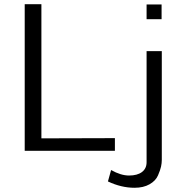

<svg xmlns="http://www.w3.org/2000/svg" viewBox="-20 -714 866 909"><path d="M491 145 506 91Q552 117 591 117Q630 117 652 100.5Q674 84 674 54V-472H746V43Q746 58 742.5 74.5Q739 91 728 116.5Q717 142 688 158.5Q659 175 617 175Q554 175 491 145ZM674 -623V-693H745V-623ZM97 0V-694H176V-59L524 -60V0Z"/></svg>

Font: Coval
Style: ExtraLight
Weight: 250
Foundry: Context Ltd
Version: Version 001.000